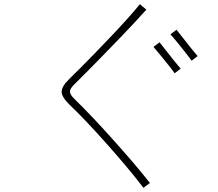

<svg xmlns="http://www.w3.org/2000/svg" viewBox="-20 -838 1040 917"><path d="M696 36 665 59Q628 10 582 -44.5Q536 -99 487.5 -153.5Q439 -208 393.5 -256Q348 -304 312 -338Q275 -374 274.5 -399.5Q274 -425 312 -462Q331 -481 363 -512.5Q395 -544 433.5 -584Q472 -624 512 -666Q552 -708 587.5 -747.5Q623 -787 648 -818L679 -792Q656 -766 620.5 -728Q585 -690 543.5 -647Q502 -604 462 -563Q422 -522 388.5 -488.5Q355 -455 336 -436Q314 -415 314 -400.5Q314 -386 337 -364Q375 -327 421 -278.5Q467 -230 515.5 -176Q564 -122 610.5 -68Q657 -14 696 36ZM843 -510 814 -488Q803 -504 783.5 -528.5Q764 -553 744.5 -576.5Q725 -600 713 -614L742 -636Q755 -620 773.5 -596Q792 -572 811 -548.5Q830 -525 843 -510ZM924 -570 895 -548Q884 -564 864.5 -588.5Q845 -613 826 -636.5Q807 -660 794 -674L823 -696Q836 -680 854.5 -656Q873 -632 892 -608.5Q911 -585 924 -570Z"/></svg>

Font: Zen Kaku Gothic Antique Light
Style: Regular
Weight: 300
Designer: Yoshimichi Ohira
Foundry: Positype
Version: Version 1.001